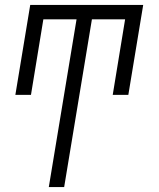

<svg xmlns="http://www.w3.org/2000/svg" viewBox="-20 -540 640 775"><path d="M177 215 289 -462H155L105 -157H42L102 -520H558L498 -157H435L485 -462H351L239 215Z"/></svg>

Font: Iosevka HT Light Extended
Style: Italic
Weight: 300
Width: 7
Italic angle: -9°
Monospace: yes
Designer: Belleve Invis
Foundry: Belleve Invis
Version: Version 32.3.0; ttfautohint (v1.8.4)